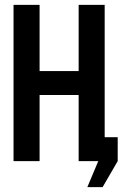

<svg xmlns="http://www.w3.org/2000/svg" viewBox="-20 -663 540 790"><path d="M35.7 -642.9H142.9V-370.7H303.6V-642.9H410.7V-98.6H464.3V0L402.1 107.1H339.3L384.3 0H303.6V-272.1H142.9V0H35.7Z"/></svg>

Font: Aire Exterior
Style: Regular
Weight: 400
Width: 4
Designer: Jayvee Enaguas (HarvettFox96)
Version: 20190503.02